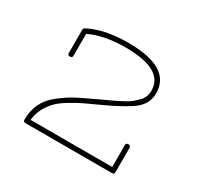

<svg xmlns="http://www.w3.org/2000/svg" viewBox="-93 -490 623 601"><g transform="rotate(30 218.5 -189.5)"><path d="M373 0H60Q52 0 52 -8Q52 -73 102 -112Q129 -133 149.5 -144Q170 -155 190.5 -164.5Q211 -174 213 -175Q218 -178 224 -180.5Q230 -183 248 -191.5Q266 -200 274.5 -204Q283 -208 297.5 -216Q312 -224 319.5 -230.5Q327 -237 336 -246Q351 -261 351 -285Q351 -362 214 -362Q137 -362 85 -337V-258Q85 -250 76.5 -250Q68 -250 68 -258V-343Q68 -348 75 -351Q129 -379 214 -379Q368 -379 368 -285Q368 -241 324 -214Q291 -193 245.5 -172Q200 -151 185 -144Q170 -137 144 -121.5Q118 -106 106 -93Q73 -59 69 -17H364V-96Q364 -104 372.5 -104Q381 -104 381 -96V-8Q381 0 373 0Z"/></g></svg>

Font: Flamenco Light
Style: Regular
Weight: 300
Designer: Luciano Vergara
Foundry: Luciano Vergara
Version: Version 1.003